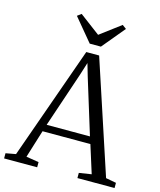

<svg xmlns="http://www.w3.org/2000/svg" viewBox="-144 -1064 967 1161"><g transform="rotate(15 340.0 -483.0)"><path d="M57 -44 307.5 -750H388L620.5 -44.5L685.5 -32.5V0H453V-32.5L530.5 -44.5L475.5 -219H176L122 -45L201 -32.5V0H-6V-32.5ZM461 -263 354.5 -608.5 331.5 -687.5 306 -607 190 -263ZM314.5 -804.5 196 -947 221 -965.5 349.5 -869 478 -965.5 503 -947 384.5 -804.5Z"/></g></svg>

Font: Merriweather 72pt Light
Style: Regular
Weight: 300
Version: Version 2.100